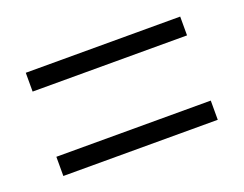

<svg xmlns="http://www.w3.org/2000/svg" viewBox="-56 -578 573 451"><g transform="rotate(-20 230.5 -352.0)"><path d="M37 -434H423V-481H37ZM37 -223H423V-271H37Z"/></g></svg>

Font: Noto Sans Myanmar Condensed Light
Style: Regular
Weight: 300
Width: 3
Designer: Monotype Design Team
Foundry: Monotype Imaging Inc.
Version: Version 2.107